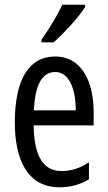

<svg xmlns="http://www.w3.org/2000/svg" viewBox="-20 -786 458 816"><path d="M342 -757V-766H245C224 -721 194 -671 156 -617V-606H208C249 -642 317 -715 342 -757ZM215 -546C102 -546 43 -447 43 -265C43 -109 96 10 233 10C279 10 320 -1 358 -24V-96C318 -70 281 -59 242 -59C163 -59 125 -123 123 -253H378V-309C378 -442 325 -546 215 -546ZM215 -480C275 -480 302 -405 302 -317H124C129 -428 160 -480 215 -480Z"/></svg>

Font: Noto Sans Gujarati UI ExtraCondensed
Style: Regular
Weight: 400
Width: 2
Designer: Jelle Bosma - Monotype Design Team, Universal Thirst
Foundry: Monotype Imaging Inc.
Version: Version 2.106